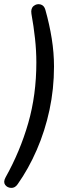

<svg xmlns="http://www.w3.org/2000/svg" viewBox="-39 -731 376 935"><path d="M47 166Q34 185 15 184Q-4 183 -14 169Q-24 155 -12 133Q59 6 98.5 -131.5Q138 -269 138 -427Q138 -484 131.5 -543.5Q125 -603 114 -664Q110 -690 125 -702Q140 -714 158 -709.5Q176 -705 182 -683Q202 -612 213 -543Q224 -474 224 -407Q224 -298 202 -195.5Q180 -93 140 -1Q100 91 47 166Z"/></svg>

Font: Nunito
Style: Italic
Weight: 400
Italic angle: -9°
Designer: Vernon Adams
Foundry: Vernon Adams
Version: Version 3.601; ttfautohint (v1.8.2.53-6de2)